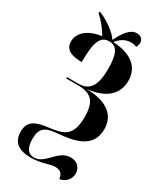

<svg xmlns="http://www.w3.org/2000/svg" viewBox="-261 -938 1052 1252"><g transform="rotate(30 265.0 -311.5)"><path d="M415 227C456 221 490 188 490 143C490 97 457 67 410 67C315 67 286 188 200 188C159 188 132 159 132 87C132 4 168 -18 255 -25C380 -35 507 -62 507 -200C507 -311 424 -369 273 -371C414 -384 485 -452 485 -553C485 -667 393 -718 273 -723C293 -747 324 -779 376 -779C391 -779 405 -777 417 -770C421 -777 428 -789 428 -805C428 -833 407 -850 378 -850C331 -850 295 -802 261 -732C233 -776 167 -822 105 -849H96V-838C130 -808 168 -763 191 -720C85 -706 32 -650 32 -589C32 -522 93 -507 160 -507C160 -656 182 -714 249 -714C308 -714 332 -666 332 -554C332 -427 295 -374 212 -374H126V-364H214C317 -364 356 -321 356 -207C356 -64 297 -43 192 -30C104 -19 42 -3 42 85C42 165 94 199 184 199C265 199 309 171 354 171C393 171 411 190 415 227Z"/></g></svg>

Font: Noto Serif Display Condensed ExtraBold
Style: Regular
Weight: 800
Width: 3
Designer: Monotype Design Team
Foundry: Monotype Imaging Inc.
Version: Version 2.009